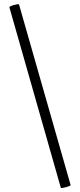

<svg xmlns="http://www.w3.org/2000/svg" viewBox="-20 -752 391 938"><path d="M73 -730 325 152Q326 156 302.5 162.5Q279 169 277 165L26 -716Q25 -721 48 -727.5Q71 -734 73 -730Z"/></svg>

Font: Cormorant SC
Style: Bold
Weight: 700
Designer: Christian Thalmann (Catharsis Fonts)
Foundry: Catharsis Fonts
Version: Version 4.000